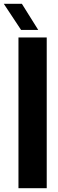

<svg xmlns="http://www.w3.org/2000/svg" viewBox="-58 -999 308 1019"><path d="M40 0V-800H190V0ZM54 -840 -38 -979H58L145 -840Z"/></svg>

Font: Big Shoulders Display Thin Black
Style: Regular
Weight: 900
Version: Version 2.002